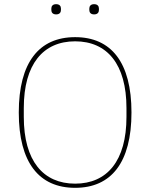

<svg xmlns="http://www.w3.org/2000/svg" viewBox="-20 -888 720 920"><path d="M249 -819C266 -819 272 -829 272 -840V-847C272 -858 266 -868 249 -868C232 -868 226 -858 226 -847V-840C226 -829 232 -819 249 -819ZM431 -819C448 -819 454 -829 454 -840V-847C454 -858 448 -868 431 -868C414 -868 408 -858 408 -847V-840C408 -829 414 -819 431 -819ZM340 12C513 12 610 -109 610 -349C610 -589 513 -710 340 -710C167 -710 70 -589 70 -349C70 -109 167 12 340 12ZM340 -8C187 -8 94 -117 94 -328V-370C94 -581 187 -690 340 -690C493 -690 586 -581 586 -370V-328C586 -117 493 -8 340 -8Z"/></svg>

Font: IBM Plex Sans Thai Looped Thin
Style: Regular
Weight: 100
Designer: Mike Abbink, Paul van der Laan, Pieter van Rosmalen, Ben Mitchell, Mark Frömberg
Foundry: Bold Monday
Version: Version 1.1